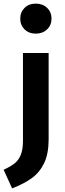

<svg xmlns="http://www.w3.org/2000/svg" viewBox="-58 -823 359 1062"><path d="M227 -720Q227 -684 202.5 -660.5Q178 -637 140 -637Q102 -637 78 -660.5Q54 -684 54 -720Q54 -756 78 -779.5Q102 -803 140 -803Q178 -803 202.5 -779.5Q227 -756 227 -720ZM211 -53Q211 27 186.5 78.5Q162 130 119 161.5Q76 193 9 219L-38 116Q1 98 23 80.5Q45 63 57 33.5Q69 4 69 -44V-530H211Z"/></svg>

Font: Wolseley Sans SemiBold
Style: Regular
Weight: 600
Designer: Carrois Corporate & Edenspiekermann AG
Foundry: Carrois Corporate GbR & Edenspiekermann AG
Version: Version 4.202